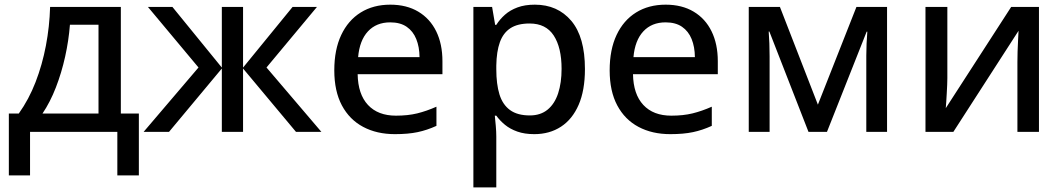

<svg xmlns="http://www.w3.org/2000/svg" viewBox="-20 -568 4580 827"><path d="M500.5 -538.1V-79.1H578.1V187.5H485.4V0H109.4V187.5H18.1V-79.1H61Q104.5 -140.1 133.3 -214.6Q162.1 -289.1 177.7 -371.3Q193.4 -453.6 195.8 -538.1ZM404.3 -461.4H281.2Q275.9 -393.1 260.5 -323.7Q245.1 -254.4 220.7 -191.4Q196.3 -128.4 163.1 -79.1H404.3Z M1345.2 -538.1 1127.9 -277.3 1364.3 0H1254.9L1026.9 -272.9V0H935.5V-272.9L708 0H598.6L835 -277.3L617.2 -538.1H722.7L935.5 -276.9V-538.1H1026.9V-276.9L1240.2 -538.1Z M1661.1 -547.9Q1731.4 -547.9 1781.7 -517.8Q1832 -487.8 1858.9 -433.1Q1885.7 -378.4 1885.7 -304.2V-248.5H1520.5Q1522 -162.1 1564.9 -116Q1607.9 -69.8 1685.5 -69.8Q1736.8 -69.8 1776.9 -79.6Q1816.9 -89.4 1859.9 -108.4V-25.9Q1819.3 -7.3 1778.6 1.2Q1737.8 9.8 1681.2 9.8Q1603 9.8 1544.2 -21.5Q1485.4 -52.7 1452.6 -114Q1419.9 -175.3 1419.9 -265.1Q1419.9 -354 1449.7 -417.2Q1479.5 -480.5 1533.7 -514.2Q1587.9 -547.9 1661.1 -547.9ZM1660.6 -471.7Q1601.1 -471.7 1564.9 -432.9Q1528.8 -394 1522.5 -321.8H1787.1Q1786.6 -366.2 1772.9 -399.9Q1759.3 -433.6 1731.7 -452.6Q1704.1 -471.7 1660.6 -471.7Z M2283.7 -547.9Q2381.8 -547.9 2440.7 -478.3Q2499.5 -408.7 2499.5 -270.5Q2499.5 -178.7 2472.4 -116.5Q2445.3 -54.2 2396.2 -22.2Q2347.2 9.8 2281.2 9.8Q2239.7 9.8 2208.5 -1.2Q2177.2 -12.2 2155 -30.5Q2132.8 -48.8 2117.7 -69.8H2111.3Q2113.3 -50.8 2115.5 -25.6Q2117.7 -0.5 2117.7 19.5V239.3H2019V-538.1H2099.6L2112.8 -460.9H2117.7Q2132.8 -484.9 2155 -504.6Q2177.2 -524.4 2209 -536.1Q2240.7 -547.9 2283.7 -547.9ZM2261.2 -466.8Q2209.5 -466.8 2178.5 -446.5Q2147.5 -426.3 2133.1 -386.2Q2118.7 -346.2 2117.7 -285.6V-270Q2117.7 -205.6 2131.3 -161.4Q2145 -117.2 2176.8 -94Q2208.5 -70.8 2262.2 -70.8Q2308.1 -70.8 2338.6 -95.7Q2369.1 -120.6 2384 -166Q2398.9 -211.4 2398.9 -271.5Q2398.9 -362.8 2365.2 -414.8Q2331.5 -466.8 2261.2 -466.8Z M2847.2 -547.9Q2917.5 -547.9 2967.8 -517.8Q3018.1 -487.8 3044.9 -433.1Q3071.8 -378.4 3071.8 -304.2V-248.5H2706.5Q2708 -162.1 2751 -116Q2793.9 -69.8 2871.6 -69.8Q2922.9 -69.8 2962.9 -79.6Q3002.9 -89.4 3045.9 -108.4V-25.9Q3005.4 -7.3 2964.6 1.2Q2923.8 9.8 2867.2 9.8Q2789.1 9.8 2730.2 -21.5Q2671.4 -52.7 2638.7 -114Q2606 -175.3 2606 -265.1Q2606 -354 2635.7 -417.2Q2665.5 -480.5 2719.7 -514.2Q2773.9 -547.9 2847.2 -547.9ZM2846.7 -471.7Q2787.1 -471.7 2751 -432.9Q2714.8 -394 2708.5 -321.8H2973.1Q2972.7 -366.2 2959 -399.9Q2945.3 -433.6 2917.7 -452.6Q2890.1 -471.7 2846.7 -471.7Z M3800.8 -538.1V0H3711.4V-328.6Q3711.4 -354.5 3712.6 -380.6Q3713.9 -406.7 3715.8 -431.6H3712.9L3542 0H3462.4L3293.9 -432.1H3291Q3293 -407.2 3293.9 -381.1Q3294.9 -355 3294.9 -325.2V0H3205.1V-538.1H3339.4L3502.9 -117.2L3668.9 -538.1Z M4060.5 -538.1V-231.4Q4060.5 -220.2 4059.8 -202.4Q4059.1 -184.6 4057.9 -165Q4056.6 -145.5 4055.7 -128.4Q4054.7 -111.3 4053.7 -102.1L4335.4 -538.1H4455.1V0H4362.3V-300.8Q4362.3 -318.8 4363 -345.5Q4363.8 -372.1 4365.2 -397Q4366.7 -421.9 4367.2 -435.5L4086.4 0H3966.3V-538.1Z"/></svg>

Font: Open Sans Medium
Style: Regular
Weight: 500
Designer: Monotype Design Team
Foundry: Monotype Imaging Inc.
Version: Version 3.000